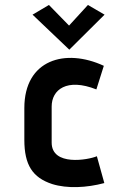

<svg xmlns="http://www.w3.org/2000/svg" viewBox="-20 -743 480 773"><path d="M370 -114C335 -99 188 -73 188 -169V-314C188 -382 249 -430 368 -383L398 -478C243 -550 78 -503 78 -308V-180C78 -79 111 -28 190 -2C251 17 329 13 400 -6ZM401 -684 334 -723 258 -640 177 -723 111 -684 259 -543Z"/></svg>

Font: Advent Pro
Style: Bold
Weight: 700
Designer: Andreas Kalpakidis
Foundry: Andreas Kalpakidis
Version: Version 2.002 2008